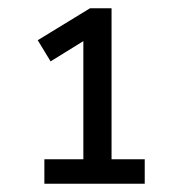

<svg xmlns="http://www.w3.org/2000/svg" viewBox="-20 -725 420 463"><path d="M87 -282V-341H181V-645H212L102 -577L71 -628L197 -705H249V-341H329V-282Z"/></svg>

Font: NunitoSans1
Style: Book
Weight: 400
Designer: Vernon Adams
Foundry: Vernon Adams
Version: Version 3.101;gftools[0.9.27]